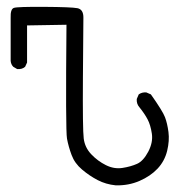

<svg xmlns="http://www.w3.org/2000/svg" viewBox="-20 -559 540 571"><path d="M324.2 -7.8Q294.9 -10.7 270.5 -23.4Q246.1 -36.1 224.1 -54.7Q202.1 -73.2 192.9 -98.1Q183.6 -123 179.2 -147Q174.8 -170.9 177.7 -485.4L60.5 -483.4V-373L54.7 -360.4Q45.9 -352.5 31.2 -353.5L19.5 -360.4Q12.7 -367.2 11.7 -377.9V-505.9Q10.7 -532.2 21.5 -535.6Q32.2 -539.1 111.8 -538.6Q191.4 -538.1 210 -534.7Q228.5 -531.2 228 -505.9Q227.5 -480.5 226.6 -327.1Q225.6 -173.8 229 -147Q232.4 -120.1 251.5 -100.1Q270.5 -80.1 294.9 -67.9Q319.3 -55.7 344.2 -59.6Q369.1 -63.5 387.7 -71.8Q406.2 -80.1 420.9 -107.9Q435.5 -135.7 431.6 -161.6Q427.7 -187.5 418.9 -204.1Q410.2 -220.7 394.5 -240.2Q385.7 -250 386.7 -264.6L392.6 -278.3Q402.3 -285.2 415 -284.2L428.7 -278.3Q463.9 -228.5 470.7 -210.4Q477.5 -192.4 481 -166.5Q484.4 -140.6 477.1 -110.4Q469.7 -80.1 448.7 -57.6Q427.7 -35.2 395 -21Q362.3 -6.8 324.2 -7.8Z"/></svg>

Font: JasonHandwriting2
Style: Regular
Weight: 400
Version: Version 1.05.10